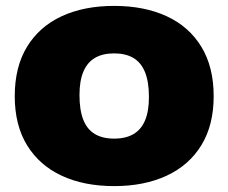

<svg xmlns="http://www.w3.org/2000/svg" viewBox="-20 -623 774 651"><path d="M367 8Q265 8 189.2 -27.2Q113.5 -62.5 71.8 -130.5Q30 -198.5 30 -297Q30 -396 71.5 -464.2Q113 -532.5 188.8 -567.8Q264.5 -603 367 -603Q469.5 -603 545.5 -567.8Q621.5 -532.5 663 -464Q704.5 -395.5 704.5 -297Q704.5 -199 663 -131Q621.5 -63 545.5 -27.5Q469.5 8 367 8ZM367 -153Q406.5 -153 432.8 -168.5Q459 -184 472 -215.2Q485 -246.5 485 -294Q485 -345 471.8 -378Q458.5 -411 432.2 -426.5Q406 -442 367 -442Q328.5 -442 302.5 -427Q276.5 -412 263 -380.8Q249.5 -349.5 249.5 -301Q249.5 -249.5 262.5 -216.8Q275.5 -184 301.8 -168.5Q328 -153 367 -153Z"/></svg>

Font: Encode Sans SC Black
Style: Regular
Weight: 900
Version: Version 3.002